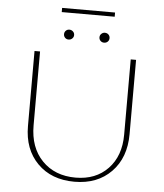

<svg xmlns="http://www.w3.org/2000/svg" viewBox="-59 -947 856 1004"><g transform="rotate(5 368.5 -445.0)"><path d="M226 -873V-895H504V-873ZM293 -740.5Q285 -733 274 -733Q263 -733 255.5 -740.5Q248 -748 248 -759Q248 -770 255.5 -777.5Q263 -785 274 -785Q285 -785 293 -777.5Q301 -770 301 -759Q301 -748 293 -740.5ZM460 -733Q449 -733 441.5 -740.5Q434 -748 434 -759Q434 -770 442 -777.5Q450 -785 460 -785Q472 -785 479.5 -777.5Q487 -770 487 -759Q487 -748 479.5 -740.5Q472 -733 460 -733ZM369 5Q248 5 175 -68.5Q102 -142 102 -264V-658H131V-270Q131 -154 197.5 -85.5Q264 -17 373 -17Q479 -17 543 -84Q607 -151 607 -263V-658H635V-268Q635 -144 562 -69.5Q489 5 369 5Z"/></g></svg>

Font: EauTestInfant Extralight
Style: Regular
Weight: 250
Designer: Christian Thalmann (Catharsis Fonts)
Version: Version 0.001;PS 000.001;hotconv 1.0.88;makeotf.lib2.5.64775